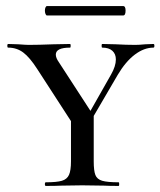

<svg xmlns="http://www.w3.org/2000/svg" viewBox="-20 -613 529 633"><path d="M362 -417Q362 -435 350.5 -445.5Q339 -456 317 -456Q315 -456 315 -462Q315 -468 317 -468L361 -467Q397 -465 426 -465Q439 -465 459 -467L486 -468Q489 -468 489 -462Q489 -456 486 -456Q455 -456 424.5 -433Q394 -410 368 -366L264 -188L249 -196L346 -367Q362 -395 362 -417ZM7 -456Q4 -456 4 -462Q4 -468 7 -468L40 -467Q66 -465 75 -465Q105 -465 157 -467L211 -468Q213 -468 213 -462Q213 -456 211 -456Q164 -456 164 -433Q164 -422 174 -408L287 -234L230 -189L103 -385Q78 -424 56.5 -440Q35 -456 7 -456ZM289 -237V-81Q289 -50 294.5 -36Q300 -22 317 -17Q334 -12 371 -12Q373 -12 373 -6Q373 0 371 0Q340 0 322 -1L251 -2L183 -1Q164 0 131 0Q128 0 128 -6Q128 -12 131 -12Q167 -12 184 -17Q201 -22 207.5 -36.5Q214 -51 214 -81V-228ZM128 -578Q128 -584 130 -588.5Q132 -593 135 -593H386Q394 -593 394 -578Q394 -562 386 -562H135Q132 -562 130 -567Q128 -572 128 -578Z"/></svg>

Font: Cormorant SC Medium
Style: Regular
Weight: 500
Designer: Christian Thalmann (Catharsis Fonts)
Foundry: Catharsis Fonts
Version: Version 4.000